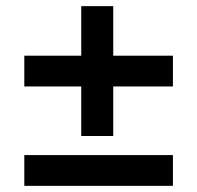

<svg xmlns="http://www.w3.org/2000/svg" viewBox="-20 -668 640 624"><path d="M244 -387H59V-487H244V-648H348V-487H542V-387H348V-226H244ZM59 -164H542V-64H59Z"/></svg>

Font: JuliaMono Latin
Style: Regular
Weight: 400
Monospace: yes
Designer: cormullion
Foundry: corm
Version: Version 0.049; ttfautohint (v1.8.4)